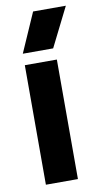

<svg xmlns="http://www.w3.org/2000/svg" viewBox="-83 -752 418 791"><g transform="rotate(-10 126.0 -356.0)"><path d="M43 -500H177V0H43ZM115 -712H252L170 -548H43Z"/></g></svg>

Font: CyStack Display
Style: Bold
Weight: 700
Designer: Weizhong Zhang
Foundry: 本地遙控
Version: Version 1.000;Glyphs 3.1.2 (3151)